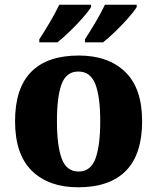

<svg xmlns="http://www.w3.org/2000/svg" viewBox="-20 -786 668 816"><path d="M312 10Q187 10 115.5 -60Q44 -130 44 -271Q44 -411 112.5 -480.5Q181 -550 315 -550Q440 -550 512 -480.5Q584 -411 584 -271Q584 -130 515 -60Q446 10 312 10ZM314 -57Q365 -57 385.5 -111.5Q406 -166 406 -271Q406 -376 385 -429Q364 -482 313 -482Q262 -482 242 -429Q222 -376 222 -271Q222 -166 242.5 -111.5Q263 -57 314 -57ZM341 -619Q362 -651 386 -691.5Q410 -732 426 -766H561V-756Q551 -739 525.5 -710Q500 -681 470.5 -652.5Q441 -624 418 -606H341ZM147 -619Q168 -651 192 -691.5Q216 -732 232 -766H367V-756Q357 -739 331.5 -710Q306 -681 276.5 -652.5Q247 -624 224 -606H147Z"/></svg>

Font: Noto Serif ExtraBold
Style: Regular
Weight: 800
Designer: Monotype Design Team
Foundry: Monotype Imaging Inc.
Version: Version 2.014